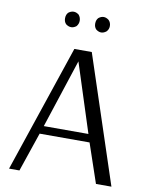

<svg xmlns="http://www.w3.org/2000/svg" viewBox="-91 -900 751 966"><g transform="rotate(10 284.0 -417.0)"><path d="M23 0 242 -650H331L546 0H467L399 -200H144L76 0ZM158 -241H386L273 -592ZM360 -755Q347 -755 334 -765Q323 -776 323 -794Q323 -813 334 -824Q347 -834 360 -834Q373 -834 386 -824Q398 -812 398 -794Q398 -777 386 -765Q373 -755 360 -755ZM207 -755Q193 -755 180 -765Q169 -776 169 -794Q169 -813 180 -824Q193 -834 207 -834Q220 -834 233 -824Q244 -811 244 -794Q244 -778 233 -765Q220 -755 207 -755Z"/></g></svg>

Font: Arsenal SC
Style: Regular
Weight: 400
Designer: Andrij Shevchenko
Foundry: Stairsfor
Version: Version 2.001; ttfautohint (v1.8.4.7-5d5b)